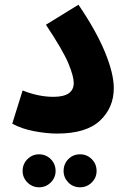

<svg xmlns="http://www.w3.org/2000/svg" viewBox="-20 -561 546 815"><path d="M32 -36Q72 -14 125.5 -4Q179 6 222 6Q346 6 404.5 -49Q463 -104 463 -187Q463 -249 425.5 -340Q388 -431 313 -541L175 -456Q248 -346 270.5 -291.5Q293 -237 293 -209Q293 -150 207 -150Q143 -150 76 -177ZM320 234Q349 234 369.5 213.5Q390 193 390 165Q390 135 369.5 114.5Q349 94 320 94Q290 94 270 114.5Q250 135 250 165Q250 193 270 213.5Q290 234 320 234ZM146 234Q175 234 195.5 213.5Q216 193 216 165Q216 135 195.5 114.5Q175 94 146 94Q117 94 96.5 114.5Q76 135 76 165Q76 193 96.5 213.5Q117 234 146 234Z"/></svg>

Font: Noto Sans Arabic SemiCondensed Extra
Style: Regular
Weight: 800
Width: 4
Designer: Nadine Chahine - Monotype Design Team
Foundry: Monotype Imaging Inc.
Version: Version 1.902